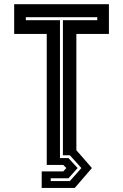

<svg xmlns="http://www.w3.org/2000/svg" viewBox="-20 -720 586 914"><path d="M178.5 174.5V96H281L296 80L281 65H202.5V-558.5H47.5V-700H498.5V-558.5H343.5V-5L417.5 80L336 174.5ZM221.5 142H312.5L367.5 80L312.5 19H279.5V-624H443V-638H103V-624H265.5V32.5H306L349.5 80L306 128.5H221.5Z"/></svg>

Font: Tourney Thin
Style: Bold
Weight: 700
Version: Version 1.015